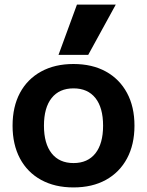

<svg xmlns="http://www.w3.org/2000/svg" viewBox="-20 -810 643 840"><path d="M301.4 10Q219.9 10 159.8 -23Q99.7 -56 67.3 -116.8Q35 -177.7 35 -260Q35 -343 67.3 -403.5Q99.7 -464 159.8 -497Q219.8 -530 301.3 -530Q383.5 -530 443.3 -497Q503 -464 535.6 -403.5Q568.3 -343 568.3 -260Q568.3 -177.7 535.7 -116.8Q503 -56 443.3 -23Q383.7 10 301.4 10ZM301.7 -96.6Q363.7 -96.6 397.4 -139.1Q431 -181.7 431 -260.1Q431 -339 397.4 -381.2Q363.7 -423.4 301.7 -423.4Q239.6 -423.4 206 -381.2Q172.3 -339 172.3 -260.1Q172.3 -181.7 206 -139.1Q239.6 -96.6 301.7 -96.6ZM366 -570H236L316.7 -790H486.6Z"/></svg>

Font: M PLUS 2 Thin
Style: Regular
Weight: 100
Designer: Coji Morishita
Foundry: UNDERFOREST DESIGN
Version: Version 1.001